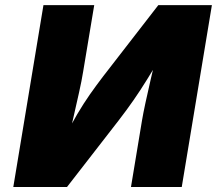

<svg xmlns="http://www.w3.org/2000/svg" viewBox="-20 -748 868 768"><path d="M707 0H503.9L547.9 -265.6Q552.7 -294.4 562 -337.4Q571.3 -380.4 583 -431.2Q594.7 -481.9 606.9 -533.2L630.4 -531.7Q596.2 -475.1 568.8 -430.9Q541.5 -386.7 514.4 -347.7Q487.3 -308.6 454.1 -265.6L248 0H33.2L153.8 -727.5H356.9L312.5 -460.9Q307.1 -426.8 295.9 -376.7Q284.7 -326.7 272.9 -274.9Q261.2 -223.1 252 -183.6L234.9 -190.9Q263.2 -247.6 288.8 -291Q314.5 -334.5 339.8 -370.6Q365.2 -406.7 392.1 -441.9L613.3 -727.5H827.6Z"/></svg>

Font: Inter 16pt Black
Style: Italic
Weight: 900
Italic angle: -9.3988°
Version: Version 4.001;git-66647c0bb